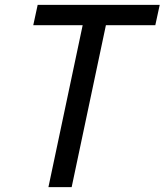

<svg xmlns="http://www.w3.org/2000/svg" viewBox="-20 -765 673 785"><path d="M178 0 318 -662H116L134 -745H633L615 -662H413L273 0Z"/></svg>

Font: Plus Jakarta Display
Style: Italic
Weight: 400
Italic angle: -12°
Designer: Gumpita Rahayu
Foundry: Tokotype Studio
Version: Version 1.000